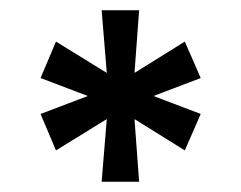

<svg xmlns="http://www.w3.org/2000/svg" viewBox="-20 -690 469 374"><path d="M251 -670H178L188 -548L89 -609L59 -538L151 -503L59 -468L89 -397L188 -458L178 -336H251L242 -458L340 -397L371 -468L279 -503L371 -538L340 -609L242 -548Z"/></svg>

Font: LT Wave Alt
Style: Regular
Weight: 400
Designer: Daniel Lyons
Version: Version 2.5 (Glyphs App)